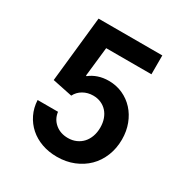

<svg xmlns="http://www.w3.org/2000/svg" viewBox="-165 -830 929 970"><g transform="rotate(30 300.0 -345.0)"><path d="M191 -190H72Q74 -146 92 -109Q110 -72 140 -45.5Q170 -19 210.5 -4.5Q251 10 299 10Q352 10 396.5 -8Q441 -26 473 -57.5Q505 -89 523 -133.5Q541 -178 541 -230Q541 -278 525.5 -319Q510 -360 482.5 -390Q455 -420 417.5 -437Q380 -454 336 -454Q303 -454 275 -444.5Q247 -435 226 -418L222 -419L241 -590H505V-700H133L92 -318L208 -294Q221 -320 247 -335Q273 -350 305 -350Q330 -350 350.5 -341Q371 -332 385.5 -316Q400 -300 408 -277.5Q416 -255 416 -227Q416 -199 407.5 -175.5Q399 -152 384 -135.5Q369 -119 347.5 -109.5Q326 -100 300 -100Q256 -100 226 -125Q196 -150 191 -190Z"/></g></svg>

Font: CommitMonoV142 ExtLt
Style: Regular
Weight: 200
Monospace: yes
Designer: Eigil Nikolajsen
Foundry: Eigil Nikolajsen
Version: Version 1.142